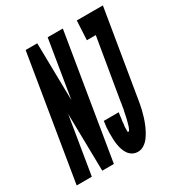

<svg xmlns="http://www.w3.org/2000/svg" viewBox="-221 -858 928 988"><g transform="rotate(-30 243.0 -363.5)"><path d="M-47 0 74 -735H143L149 -394L205 -735H295L174 0H105L99 -341L43 0ZM315 8Q297 8 283 0.5Q269 -7 259.5 -20.5Q250 -34 245 -49.5Q240 -65 237.5 -81.5Q235 -98 234.5 -115Q234 -132 234 -149Q234 -166 235.5 -183Q237 -200 240 -218H329Q328 -214 327.5 -210.5Q327 -207 326.5 -203.5Q326 -200 325.5 -196.5Q325 -193 325 -189.5Q325 -186 324 -182.5Q323 -179 322.5 -175Q322 -171 321.5 -167.5Q321 -164 321 -160.5Q321 -157 320.5 -153.5Q320 -150 319.5 -146.5Q319 -143 318.5 -139.5Q318 -136 318 -132.5Q318 -129 318 -125.5Q318 -122 318 -118.5Q318 -115 318 -110.5Q318 -106 321 -106Q326 -106 328.5 -111.5Q331 -117 333.5 -122Q336 -127 337 -131.5Q338 -136 339.5 -141Q341 -146 342.5 -151Q344 -156 345 -161Q346 -166 347.5 -170.5Q349 -175 349.5 -180Q350 -185 351.5 -190Q353 -195 353.5 -199.5Q354 -204 355.5 -209Q357 -214 358 -219Q359 -224 359.5 -229Q360 -234 361 -239Q362 -244 363 -248.5Q364 -253 364 -258L425 -621H372L378 -735H533L451 -240Q448 -222 445 -204Q442 -186 437.5 -168Q433 -150 427.5 -132Q422 -114 415 -96.5Q408 -79 399 -62Q390 -45 378.5 -29.5Q367 -14 350 -3Q333 8 315 8Z"/></g></svg>

Font: Iosevka Curly Heavy
Style: Italic
Weight: 900
Italic angle: -9°
Monospace: yes
Designer: Belleve Invis
Foundry: Belleve Invis
Version: Version 22.1.2; ttfautohint (v1.8.4)